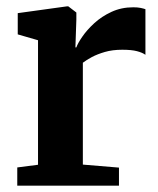

<svg xmlns="http://www.w3.org/2000/svg" viewBox="-20 -586 500 606"><path d="M34.5 0V-57.5L100 -66V-459L36 -477.5V-544.5L191.5 -566H195.5L221 -546.5V-524L218 -436.5H221Q225.5 -449.5 239.8 -470.2Q254 -491 277.2 -512.5Q300.5 -534 331.8 -548.5Q363 -563 400.5 -563Q414.5 -563 424 -561Q433.5 -559 439 -557V-413Q429.5 -420 412.2 -424.5Q395 -429 366 -429Q335 -429 311 -422Q287 -415 269.8 -405.8Q252.5 -396.5 241.5 -388V-66.5L355.5 -57V0Z"/></svg>

Font: Merriweather 24pt
Style: Bold
Weight: 700
Designer: Eben Sorkin
Foundry: Eben Sorkin
Version: Version 2.100